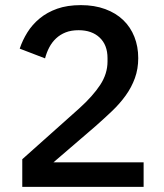

<svg xmlns="http://www.w3.org/2000/svg" viewBox="-20 -730 640 750"><path d="M541 0H67V-108L290 -307Q343 -355 371.5 -398.5Q400 -442 400 -490V-503Q400 -554 369.5 -583Q339 -612 287 -612Q258 -612 236.5 -603.5Q215 -595 199 -580Q183 -565 172.5 -545Q162 -525 156 -502L57 -540Q68 -573 87 -603.5Q106 -634 135 -658Q164 -682 203.5 -696Q243 -710 296 -710Q349 -710 391 -694.5Q433 -679 461.5 -651.5Q490 -624 505 -586Q520 -548 520 -503Q520 -461 507 -425Q494 -389 471 -357Q448 -325 417.5 -296Q387 -267 353 -237L189 -96H541Z"/></svg>

Font: IBM Plex Thai Medium
Style: Regular
Weight: 500
Designer: Mike Abbink, Paul van der Laan, Pieter van Rosmalen, Ben Mitchell, Mark Frömberg
Foundry: Bold Monday
Version: Version 1.0